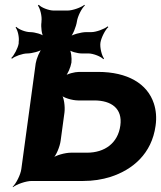

<svg xmlns="http://www.w3.org/2000/svg" viewBox="-20 -755 671 801"><path d="M399 -577C402 -597 419 -631 432 -642L429 -645C416 -634 381 -621 361 -621H340C319 -621 281 -611 268 -600L271 -597C284 -608 298 -645 301 -666C304 -687 321 -721 334 -732L332 -735C319 -724 283 -711 262 -711H204C183 -711 151 -724 142 -735L138 -732C147 -721 156 -687 153 -666V-663C150 -643 154 -609 163 -599L166 -602C157 -612 125 -621 106 -621C86 -621 57 -633 48 -643L45 -640C54 -630 61 -599 58 -580V-574C55 -554 38 -523 27 -513L30 -510C41 -520 74 -532 94 -532C113 -532 148 -541 159 -551L157 -554C146 -544 132 -510 129 -491L69 -50C66 -26 47 11 33 24L34 26C49 14 88 0 112 0H327C368 0 406 -6 441 -17C534 -47 613 -114 629 -230C634 -264 631 -295 622 -323C595 -406 512 -455 389 -455H310C292 -455 260 -447 249 -437L251 -434C262 -444 275 -475 278 -494C280 -512 277 -543 268 -553L264 -550C273 -540 303 -532 321 -532H349C369 -532 402 -519 411 -508L414 -511C405 -522 396 -556 399 -577ZM482 -231C472 -158 417 -118 343 -118H276C252 -118 211 -107 197 -94L199 -92C214 -104 230 -144 233 -168L249 -286C252 -310 247 -350 236 -362L233 -360C243 -347 282 -336 306 -336H373C445 -336 492 -302 482 -231Z"/></svg>

Font: Asimov
Style: EdgeIt
Weight: 500
Designer: Google
Version: Version 2.000980: 2014